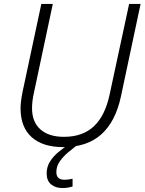

<svg xmlns="http://www.w3.org/2000/svg" viewBox="-20 -734 731 971"><path d="M300 10Q196 10 140 -40.5Q84 -91 84 -186Q84 -219 94 -269L189 -714H247L152 -267Q142 -223 142 -187Q142 -117 184.5 -79.5Q227 -42 303 -42Q398 -42 454.5 -95Q511 -148 534 -254L633 -714H691L592 -248Q565 -120 493 -55Q421 10 300 10ZM295 217Q261 217 238.5 198.5Q216 180 216 143Q216 110 232.5 83.5Q249 57 275.5 35Q302 13 332 -6L370 0Q349 16 324.5 36.5Q300 57 282.5 82Q265 107 265 136Q265 175 305 175Q317 175 327.5 173.5Q338 172 347 170V209Q323 217 295 217Z"/></svg>

Font: Noto Sans Light
Style: Italic
Weight: 300
Italic angle: -12°
Designer: Monotype Design Team
Foundry: Monotype Imaging Inc.
Version: Version 2.013; ttfautohint (v1.8.4.7-5d5b)